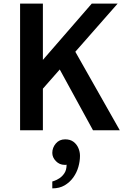

<svg xmlns="http://www.w3.org/2000/svg" viewBox="-20 -720 688 1061"><path d="M91 0V-700H217V-389L487 -700H630L217 -230V0ZM494 0 302 -351 390 -445 642 0ZM269 321Q269 321 269 311Q269 301 269 292Q269 283 269 283Q269 283 281 279Q293 275 308.5 265Q324 255 336 237Q348 219 348 190Q346 191 343 191Q340 191 337 191Q309 191 289 170.5Q269 150 269 125Q269 96 288.5 73Q308 50 340 50Q368 50 386 63.5Q404 77 413 98Q422 119 422 141Q422 171 413 202.5Q404 234 385 260.5Q366 287 337.5 304Q309 321 269 321Z"/></svg>

Font: Inclusive Sans SemiBold
Style: Regular
Weight: 600
Designer: Olivia King
Foundry: Olivia King
Version: Version 2.004